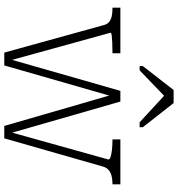

<svg xmlns="http://www.w3.org/2000/svg" viewBox="13 -839 832 898"><g transform="rotate(90 429.0 -390.0)"><path d="M433 -506 420 -509 569 6H627L758 -452Q763 -471 774 -481Q785 -491 801.5 -495.5Q818 -500 838 -500H842V-537H632V-500H637Q662 -500 682 -497.5Q702 -495 714 -491Q726 -487 726 -481L595 -12L607 -8L455 -537H405L255 -13L266 -9L133 -491Q133 -495 145.5 -496.5Q158 -498 178.5 -499Q199 -500 224 -500H229V-537H16V-500H20Q40 -500 56 -496.5Q72 -493 83 -484Q94 -475 98 -457L226 6H286ZM462 -786H401L289 -642V-627H309L445 -758H410L552 -627H575V-642Z"/></g></svg>

Font: Roboto Serif 20pt Thin
Style: Regular
Weight: 250
Version: Version 1.008